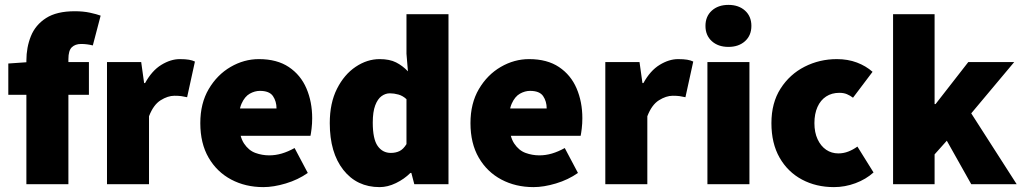

<svg xmlns="http://www.w3.org/2000/svg" viewBox="-20 -754 4186 786"><path d="M88 0V-506Q88 -560 106.5 -606Q125 -652 168.5 -680Q212 -708 286 -708Q321 -708 348.5 -702Q376 -696 392 -690L360 -568Q336 -574 312 -574Q288 -574 274 -560.5Q260 -547 260 -512V0ZM14 -366V-494L100 -500H344V-366Z M418 0V-500H558L570 -414H574Q602 -465 640.5 -488.5Q679 -512 716 -512Q739 -512 753.5 -509.5Q768 -507 778 -502L746 -356Q733 -359 722 -360.5Q711 -362 694 -362Q667 -362 637.5 -343.5Q608 -325 590 -278V0Z M1058 12Q985 12 926.5 -19Q868 -50 834 -108.5Q800 -167 800 -250Q800 -331 834.5 -389.5Q869 -448 924 -480Q979 -512 1040 -512Q1114 -512 1162.5 -479.5Q1211 -447 1234.5 -392Q1258 -337 1258 -270Q1258 -248 1255.5 -227.5Q1253 -207 1251 -198H936L934 -310H1112Q1112 -339 1097.5 -360.5Q1083 -382 1044 -382Q1023 -382 1002.5 -370.5Q982 -359 969 -330Q956 -301 958 -250Q960 -195 979 -166.5Q998 -138 1025.5 -128Q1053 -118 1082 -118Q1108 -118 1133.5 -125.5Q1159 -133 1186 -148L1240 -46Q1200 -18 1150 -3Q1100 12 1058 12Z M1534 12Q1441 12 1385.5 -58.5Q1330 -129 1330 -250Q1330 -332 1359.5 -390.5Q1389 -449 1436 -480.5Q1483 -512 1534 -512Q1575 -512 1601.5 -498.5Q1628 -485 1650 -462L1644 -534V-696H1816V0H1676L1664 -46H1660Q1635 -21 1601 -4.5Q1567 12 1534 12ZM1580 -128Q1600 -128 1615.5 -135.5Q1631 -143 1644 -164V-348Q1629 -362 1611 -367Q1593 -372 1576 -372Q1558 -372 1542 -360.5Q1526 -349 1516 -322.5Q1506 -296 1506 -252Q1506 -185 1526 -156.5Q1546 -128 1580 -128Z M2164 12Q2091 12 2032.5 -19Q1974 -50 1940 -108.5Q1906 -167 1906 -250Q1906 -331 1940.5 -389.5Q1975 -448 2030 -480Q2085 -512 2146 -512Q2220 -512 2268.5 -479.5Q2317 -447 2340.5 -392Q2364 -337 2364 -270Q2364 -248 2361.5 -227.5Q2359 -207 2357 -198H2042L2040 -310H2218Q2218 -339 2203.5 -360.5Q2189 -382 2150 -382Q2129 -382 2108.5 -370.5Q2088 -359 2075 -330Q2062 -301 2064 -250Q2066 -195 2085 -166.5Q2104 -138 2131.5 -128Q2159 -118 2188 -118Q2214 -118 2239.5 -125.5Q2265 -133 2292 -148L2346 -46Q2306 -18 2256 -3Q2206 12 2164 12Z M2458 0V-500H2598L2610 -414H2614Q2642 -465 2680.5 -488.5Q2719 -512 2756 -512Q2779 -512 2793.5 -509.5Q2808 -507 2818 -502L2786 -356Q2773 -359 2762 -360.5Q2751 -362 2734 -362Q2707 -362 2677.5 -343.5Q2648 -325 2630 -278V0Z M2876 0V-500H3048V0ZM2962 -562Q2920 -562 2894 -585.5Q2868 -609 2868 -648Q2868 -687 2894 -710.5Q2920 -734 2962 -734Q3004 -734 3030 -710.5Q3056 -687 3056 -648Q3056 -609 3030 -585.5Q3004 -562 2962 -562Z M3394 12Q3321 12 3263 -19Q3205 -50 3171.5 -108.5Q3138 -167 3138 -250Q3138 -333 3175.5 -391.5Q3213 -450 3274 -481Q3335 -512 3406 -512Q3451 -512 3488 -498Q3525 -484 3552 -460L3472 -354Q3460 -363 3447 -368.5Q3434 -374 3416 -374Q3385 -374 3362 -359Q3339 -344 3326.5 -316Q3314 -288 3314 -250Q3314 -212 3327 -184Q3340 -156 3362 -141Q3384 -126 3412 -126Q3433 -126 3452.5 -133.5Q3472 -141 3490 -154L3556 -48Q3525 -20 3482 -4Q3439 12 3394 12Z M3636 0V-696H3806V-328H3810L3944 -500H4132L3956 -290L4142 0H3956L3856 -178L3806 -122V0Z"/></svg>

Font: Source Sans 3 Black
Style: Regular
Weight: 900
Designer: Paul D. Hunt
Foundry: Adobe
Version: Version 3.046;hotconv 1.0.118;makeotfexe 2.5.65603